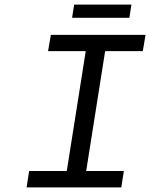

<svg xmlns="http://www.w3.org/2000/svg" viewBox="-20 -811 650 831"><path d="M292 -733.9 300.8 -791H548.8L540 -733.9ZM95.2 0 106 -70.8H269L351.1 -589.8H188L200.2 -660.2H609.9L598.1 -589.8H435.1L353 -70.8H516.1L504.9 0Z"/></svg>

Font: Office Code Pro D Italic
Style: Regular
Weight: 400
Italic angle: -9°
Designer: Nathan Rutzky & Paul D. Hunt
Foundry: Adobe Systems Incorporated
Version: Version 1.004;PS 001.004;hotconv 1.0.70;makeotf.lib2.5.58329